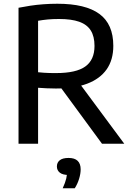

<svg xmlns="http://www.w3.org/2000/svg" viewBox="-20 -768 704 1026"><path d="M79 0V-726.5Q109 -732.5 142 -737.5Q175 -742.5 211.2 -745.2Q247.5 -748 286.5 -748Q437 -748 511.2 -693.5Q585.5 -639 585.5 -523Q585.5 -448 549.8 -397.2Q514 -346.5 445.8 -320.8Q377.5 -295 278.5 -295Q250.5 -295 228.5 -296.2Q206.5 -297.5 183.5 -299V0ZM525 0 271 -346H387.5L644 0ZM280 -377.5Q387 -377.5 436 -412.8Q485 -448 485 -522.5Q485 -573.5 465 -605.2Q445 -637 403.2 -651.8Q361.5 -666.5 295.5 -666.5Q261.5 -666.5 235.2 -664Q209 -661.5 183.5 -657V-382Q201 -380.5 215.8 -379.2Q230.5 -378 245.8 -377.8Q261 -377.5 280 -377.5ZM315 238Q329 207.5 334 185.8Q339 164 339 142L356.5 167H347.5Q315 167 299.5 154.5Q284 142 284 121.5Q284 100.5 299.5 88.2Q315 76 346.5 76Q379 76 395 91.5Q411 107 411 137Q411 160 402.8 187.2Q394.5 214.5 379.5 238Z"/></svg>

Font: Encode Sans SC Condensed Thin Medium
Style: Regular
Weight: 500
Version: Version 3.002